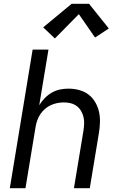

<svg xmlns="http://www.w3.org/2000/svg" viewBox="-20 -998 640 1018"><path d="M32 0 153 -735H237L188 -440Q200 -460 217 -477.5Q234 -495 255 -507Q276 -519 298.5 -523.5Q321 -528 343 -528Q372 -528 400 -520.5Q428 -513 449.5 -496.5Q471 -480 485 -456Q499 -432 505 -405Q511 -378 510 -348.5Q509 -319 504 -290L456 0H372L422 -302Q425 -321 426 -340Q427 -359 423 -376.5Q419 -394 410 -409.5Q401 -425 387 -435.5Q373 -446 355.5 -450.5Q338 -455 319 -455Q301 -455 283.5 -451.5Q266 -448 249.5 -440.5Q233 -433 219 -421Q205 -409 194.5 -393.5Q184 -378 178 -361Q172 -344 169 -327L115 0ZM271 -794 209 -853 360 -978H452L557 -847L484 -799L398 -923Z"/></svg>

Font: Zed Sans Extended
Style: Italic
Weight: 400
Width: 7
Italic angle: -9°
Designer: Belleve Invis
Foundry: Belleve Invis
Version: Version 1.0.0; ttfautohint (v1.8.4)